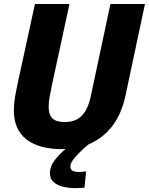

<svg xmlns="http://www.w3.org/2000/svg" viewBox="-20 -758 769 992"><path d="M425 127.5 416.5 211.5Q406 212.5 394 213.2Q382 214 369.5 214Q335 214 305 206.5Q275 199 256.5 182.2Q238 165.5 238 137.5Q238 101 263.8 68.2Q289.5 35.5 319 12Q309.5 12.5 300 12.5Q181 12.5 116.2 -38.2Q51.5 -89 51.5 -188.5Q51.5 -222 57.5 -256.5Q63.5 -291 75.5 -346.5L160.5 -737.5H339L248.5 -319.5Q239.5 -276 235.5 -252Q231.5 -228 231.5 -204.5Q231.5 -165 251 -146.2Q270.5 -127.5 314.5 -127.5Q371.5 -127.5 403.2 -160.8Q435 -194 449 -260.5L550.5 -737.5H729L628.5 -264.5Q608 -168 559 -105.2Q510 -42.5 439 -13Q424 -1.5 401.5 19.5Q379 40.5 361.2 63Q343.5 85.5 343.5 101.5Q343.5 119 356.2 124.8Q369 130.5 388 130.5Q397 130.5 407 129.5Q417 128.5 425 127.5Z"/></svg>

Font: Epilogue ExtraBold
Style: Italic
Weight: 800
Italic angle: -12°
Designer: Tyler Finck
Foundry: Etcetera Type Co
Version: Version 2.111; ttfautohint (v1.8.3)